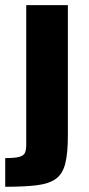

<svg xmlns="http://www.w3.org/2000/svg" viewBox="-41 -530 346 750"><path d="M-20.6 199.6V87.6Q18.2 87.6 35.5 82.4Q52.8 77.2 57.2 65.4Q61.5 53.6 61.5 35V-510H224.1V0.4Q224.1 68.8 213.9 109Q203.8 149.2 177.2 168.5Q150.7 187.8 102.5 193.7Q54.4 199.6 -20.6 199.6Z"/></svg>

Font: Saira Thin
Style: Regular
Weight: 100
Designer: Hector Gatti with collaboration of the Omnibus-Type team
Foundry: Omnibus-Type
Version: Version 1.101